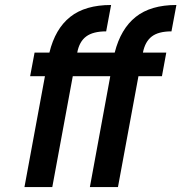

<svg xmlns="http://www.w3.org/2000/svg" viewBox="-20 -758 735 778"><path d="M79.1 0 162.1 -449.2H102.1L120.1 -544.9H180.2Q203.6 -641.1 264.4 -689.5Q325.2 -737.8 430.2 -737.8L410.2 -630.9Q356.9 -630.9 329.1 -610.1Q301.3 -589.4 293 -544.9H444.8Q469.2 -641.1 530 -689.5Q590.8 -737.8 694.8 -737.8L674.8 -630.9Q622.1 -630.9 595 -610.1Q567.9 -589.4 559.1 -544.9H653.8L636.2 -449.2H541L458 0H344.2L426.8 -449.2H274.9L191.9 0Z"/></svg>

Font: Involve SemiBold Oblique
Style: Italic
Weight: 600
Italic angle: -10.5°
Designer: Stefan Peev
Foundry: Context Ltd.
Version: Version 1.001